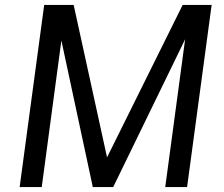

<svg xmlns="http://www.w3.org/2000/svg" viewBox="-20 -762 911 782"><path d="M150 0 230 -597 358 0H441L734 -602L653 0H742L842 -742H724L416 -121L280 -742H160L60 0Z"/></svg>

Font: Cheyenne Sans
Style: Italic
Weight: 400
Italic angle: -8.13011°
Designer: The Public Sans project authors (U.S. Web Design System), Libre Franklin designed by Pablo Impallari and Rodrigo Fuenzal
Foundry: The Cheyenne Sans Project Authors
Version: Version 2.007